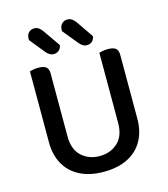

<svg xmlns="http://www.w3.org/2000/svg" viewBox="-122 -918 896 1026"><g transform="rotate(-15 326.5 -404.5)"><path d="M326 14Q249 14 194 -14Q139 -42 110.5 -93.5Q82 -145 82 -213V-290H186V-219Q186 -147 226 -110Q266 -73 326 -73Q386 -73 426 -110Q466 -147 466 -219V-290H571V-213Q571 -145 542.5 -93.5Q514 -42 459 -14Q404 14 326 14ZM186 -252H82V-607Q88 -609 102 -611.5Q116 -614 130 -614Q159 -614 172.5 -603.5Q186 -593 186 -566ZM571 -252H466V-607Q473 -609 486.5 -611.5Q500 -614 515 -614Q544 -614 557.5 -603.5Q571 -593 571 -566ZM187 -687 120 -770V-774Q120 -799 132.5 -811Q145 -823 164 -823Q178 -823 188.5 -815Q199 -807 207 -796L273 -701Q269 -681 257 -672Q245 -663 230 -663Q217 -663 205.5 -670Q194 -677 187 -687ZM371 -687 303 -770V-774Q303 -798 315.5 -810.5Q328 -823 347 -823Q361 -823 372 -815Q383 -807 391 -796L456 -701Q452 -681 440.5 -672Q429 -663 413 -663Q400 -663 389.5 -670Q379 -677 371 -687Z"/></g></svg>

Font: Baloo Bhaijaan 2 Medium
Style: Regular
Weight: 500
Designer: Sanskriti Dholi, Noopur Datye and Ek Type
Foundry: Ek Type
Version: Version 1.701